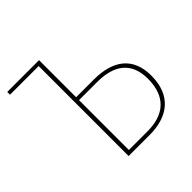

<svg xmlns="http://www.w3.org/2000/svg" viewBox="-185 -905 1076 1076"><g transform="rotate(-45 353.0 -367.5)"><path d="M410 -441H269V-735H17V-713H244V0H411C555 0 653 -71 653 -229C653 -372 563 -441 410 -441ZM417 -23H269V-418H413C548 -418 627 -359 627 -230C627 -86 545 -23 417 -23Z"/></g></svg>

Font: Glow Sans SC Normal Thin
Style: Regular
Weight: 100
Designer: Ryoko NISHIZUKA (kana, bopomofo & ideographs); Paul D. Hunt (Latin, Greek & Cyrillic); Sandoll Communications, Soo-young
Version: Version 0.93